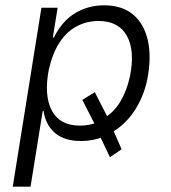

<svg xmlns="http://www.w3.org/2000/svg" viewBox="-20 -523 644 723"><path d="M28 180 136 -494H197L179 -382H183Q214 -444 263 -473.5Q312 -503 372 -503Q440 -503 481.5 -468Q523 -433 537 -369.5Q551 -306 534 -221Q520 -156 485 -104Q450 -52 400 -24L405 -36L438 39L394 69L355 -13L370 -8Q350 0 328.5 4Q307 8 285 8Q223 8 187.5 -22Q152 -52 144 -105L141 -106L95 180ZM281 -50Q298 -50 314.5 -53Q331 -56 346 -62L339 -51L290 -147L337 -176L386 -80L376 -81Q410 -102 433.5 -141Q457 -180 469 -234Q489 -331 458 -387.5Q427 -444 351 -444Q307 -444 269 -424Q231 -404 204.5 -363.5Q178 -323 164 -262Q145 -164 175 -107Q205 -50 281 -50Z"/></svg>

Font: Nunito Sans 7pt SemiCondensed Light
Style: Italic
Weight: 300
Width: 4
Italic angle: -9°
Designer: Vernon Adams
Foundry: Vernon Adams
Version: Version 3.101;gftools[0.9.27]